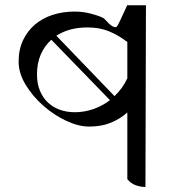

<svg xmlns="http://www.w3.org/2000/svg" viewBox="-20 -735 720 763"><path d="M558 8Q538 8 519 1Q500 -6 486 -23V-288Q458 -263 421 -247.5Q384 -232 334 -232Q292 -232 243 -255Q194 -278 152 -315Q110 -352 82 -398Q54 -444 54 -490Q54 -538 71.5 -575Q89 -612 119 -637.5Q149 -663 189.5 -676Q230 -689 276 -689Q310 -689 340 -681Q389 -668 396 -659Q431 -619 444 -629Q448 -631 486 -715L484 -714H560ZM277 -289Q315 -289 351 -301.5Q387 -314 417 -337L184 -577Q157 -553 142 -518.5Q127 -484 127 -439Q127 -403 138.5 -375Q150 -347 170 -328Q190 -309 217.5 -299Q245 -289 277 -289ZM486 -568Q451 -595 413.5 -610.5Q376 -626 327 -626Q255 -626 204 -593L435 -353Q451 -368 464 -386Q477 -404 486 -424Z"/></svg>

Font: lguzrati85
Style: Book
Weight: 400
Designer: Jelle Bosma - Monotype Design Team, Universal Thirst
Foundry: Monotype Imaging Inc.
Version: Version 2.106